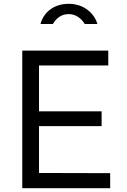

<svg xmlns="http://www.w3.org/2000/svg" viewBox="-20 -989 666 1009"><path d="M492 -863C476 -917 423 -969 341 -969C261 -969 208 -922 193 -863H258C270 -883 294 -915 341 -915C383 -915 411 -887 425 -863ZM97 0H559V-79L185 -80V-326H514V-404H185V-645H549V-723H97Z"/></svg>

Font: United Sans
Style: Regular
Weight: 400
Designer: Pablo Impallari, Rodrigo Fuenzalida (Modified by Dan O. Williams)
Version: Version 1.000;PS 001.000;hotconv 1.0.88;makeotf.lib2.5.64775